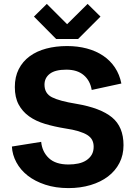

<svg xmlns="http://www.w3.org/2000/svg" viewBox="-20 -950 694 984"><path d="M154 -865 220 -930 324 -826 429 -930 495 -865 380 -750H268ZM208 -516Q208 -471 246.5 -451.5Q285 -432 371 -418Q495 -397 554 -348.5Q613 -300 613 -206Q613 -155 592 -114.5Q571 -74 533.5 -45.5Q496 -17 444 -1.5Q392 14 331 14Q265 14 212 -3.5Q159 -21 122 -50Q85 -79 64 -118Q43 -157 41 -199L191 -223Q196 -172 230.5 -139.5Q265 -107 331 -107Q358 -107 381.5 -112Q405 -117 422.5 -128.5Q440 -140 450 -157Q460 -174 460 -198Q460 -217 452.5 -232Q445 -247 427.5 -258Q410 -269 382 -277.5Q354 -286 313 -292Q258 -301 211 -315Q164 -329 129.5 -353.5Q95 -378 75.5 -414.5Q56 -451 56 -504Q56 -556 76 -595.5Q96 -635 132 -661.5Q168 -688 217 -701Q266 -714 324 -714Q378 -714 425 -701.5Q472 -689 508.5 -664.5Q545 -640 569 -604Q593 -568 602 -522L450 -489Q442 -537 409 -565Q376 -593 320 -593Q263 -593 235.5 -572Q208 -551 208 -516Z"/></svg>

Font: Post Grotesk Bold
Style: Bold
Weight: 700
Version: Version 1.0